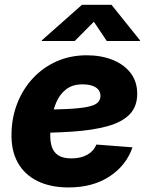

<svg xmlns="http://www.w3.org/2000/svg" viewBox="-20 -782 630 813"><path d="M270 11.7Q193.8 11.7 138.7 -15.4Q83.5 -42.5 54.9 -94.2Q26.4 -146 28.8 -219.2Q30.3 -287.1 54 -346.4Q77.6 -405.8 119.6 -450.9Q161.6 -496.1 219.5 -522Q277.3 -547.9 347.7 -547.9Q407.7 -547.9 456.1 -528.8Q504.4 -509.8 532.7 -473.4Q561 -437 561 -384.8Q561 -330.6 528.8 -297.6Q496.6 -264.6 435.1 -247.6Q373.5 -230.5 285.6 -224.6Q197.8 -218.8 86.9 -218.8L103 -317.4Q198.2 -317.4 257.8 -320.1Q317.4 -322.8 349.4 -329.3Q381.3 -335.9 393.3 -347.2Q405.3 -358.4 405.3 -375.5Q405.3 -398.9 385.5 -411.9Q365.7 -424.8 330.1 -424.8Q286.1 -424.8 259 -403.1Q231.9 -381.3 218 -347.9Q204.1 -314.5 198.7 -278.8Q193.4 -243.2 192.9 -215.3Q191.9 -185.5 199 -161.9Q206.1 -138.2 226.1 -124.8Q246.1 -111.3 283.2 -111.3Q322.3 -111.3 349.9 -127Q377.4 -142.6 388.2 -169.9L541 -158.2Q515.1 -82 444.3 -35.2Q373.5 11.7 270 11.7ZM296.4 -608.4H156.7L157.2 -611.3L327.1 -761.7H452.1L572.8 -611.3L572.3 -608.4H432.1L377.4 -689.9Z"/></svg>

Font: Inter 18pt ExtraBold
Style: Italic
Weight: 800
Italic angle: -9.3988°
Designer: Rasmus Andersson
Foundry: rsms
Version: Version 4.001;git-66647c0bb